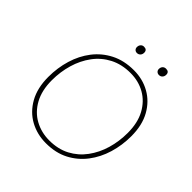

<svg xmlns="http://www.w3.org/2000/svg" viewBox="-214 -974 1146 1146"><g transform="rotate(45 359.0 -401.0)"><path d="M347 10Q272 10 211 -23.5Q150 -57 113.5 -122Q77 -187 77 -280Q77 -357 98 -427Q119 -497 161 -551.5Q203 -606 265.5 -638Q328 -670 411 -670Q485 -670 545.5 -636Q606 -602 642 -537.5Q678 -473 678 -380Q678 -304 657 -234Q636 -164 594 -109Q552 -54 490.5 -22Q429 10 347 10ZM349 -16Q423 -16 479 -45.5Q535 -75 573 -126.5Q611 -178 630 -243Q649 -308 649 -379Q649 -464 617 -523Q585 -582 530.5 -613Q476 -644 408 -644Q334 -644 277 -614.5Q220 -585 182 -533.5Q144 -482 125 -417Q106 -352 106 -281Q106 -196 138.5 -136.5Q171 -77 226.5 -46.5Q282 -16 349 -16ZM536 -755Q525 -755 517.5 -762Q510 -769 510 -780Q510 -794 518 -803Q526 -812 540 -812Q566 -812 566 -787Q566 -773 557.5 -764Q549 -755 536 -755ZM350 -755Q339 -755 332 -762Q325 -769 325 -780Q325 -794 333 -803Q341 -812 354 -812Q380 -812 380 -787Q380 -773 371.5 -764Q363 -755 350 -755Z"/></g></svg>

Font: Work Sans ExtraLight
Style: Italic
Weight: 200
Italic angle: -13°
Designer: Wei Huang
Foundry: Wei Huang
Version: Version 2.012; ttfautohint (v1.8.3)